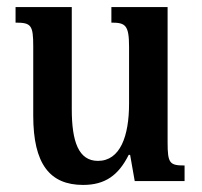

<svg xmlns="http://www.w3.org/2000/svg" viewBox="-20 -512 572 543"><path d="M215 11C277 11 315 -16 344 -74H348L361 0H502V-44C460 -44 454 -50 454 -109V-492H295V-448C335 -448 345 -441 345 -379V-219C345 -127 320 -57 257 -57C202 -57 183 -112 183 -203V-492H24V-448C68 -448 74 -441 74 -381V-185C74 -48 121 11 215 11Z"/></svg>

Font: Noto Serif Armenian Condensed Semi
Style: Regular
Weight: 600
Width: 3
Designer: Monotype Design Team
Foundry: Monotype Imaging Inc.
Version: Version 1.901